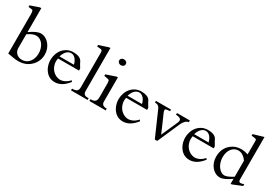

<svg xmlns="http://www.w3.org/2000/svg" viewBox="26 -1592 3503 2473"><g transform="rotate(30 1777.5 -356.0)"><path d="M418.5 -201.7Q418.5 -239.3 408.4 -272.7Q398.4 -306.2 379.9 -331.8Q361.3 -357.4 334.7 -372.3Q308.1 -387.2 274.4 -387.2Q252 -387.2 220.5 -373.8Q189 -360.4 156.2 -337.4V-133.3Q156.2 -108.9 164.8 -88.6Q173.3 -68.4 188.5 -54Q203.6 -39.6 224.6 -31.7Q245.6 -23.9 270.5 -23.9Q303.7 -23.9 330.8 -37.4Q357.9 -50.8 377.4 -74.7Q397 -98.6 407.7 -131.1Q418.5 -163.6 418.5 -201.7ZM494.6 -231.4Q494.6 -129.4 423.3 -58.1Q349.6 14.2 241.2 14.2Q208.5 14.2 169.4 8.3Q130.4 2.4 79.1 -6.8V-590.3Q79.1 -612.8 75.7 -627.7Q72.3 -642.6 68.8 -647.9H69.3Q64.9 -649.4 57.6 -650.9Q50.3 -652.3 41.7 -653.3Q33.2 -654.3 23.7 -655.5Q14.2 -656.7 5.4 -657.7V-680.7L135.7 -725.6H156.2V-369.6Q257.3 -441.4 315.9 -441.4Q353.5 -441.4 386 -424.1Q418.5 -406.7 442.6 -377.7Q466.8 -348.6 480.7 -310.5Q494.6 -272.5 494.6 -231.4Z M883.8 -304.7Q878.9 -327.1 869.4 -347.4Q859.9 -367.7 846.7 -383.1Q833.5 -398.4 816.7 -407.5Q799.8 -416.5 780.8 -416.5Q761.2 -416.5 744.4 -408.4Q727.5 -400.4 713.4 -385.7Q699.2 -371.1 688 -350.3Q676.8 -329.6 669.4 -304.7ZM978.5 -272H666Q661.6 -242.7 661.6 -229.5Q661.6 -195.3 673.3 -163.1Q685.1 -130.9 706.3 -105.7Q727.5 -80.6 757.3 -64.7Q787.1 -48.8 822.8 -46.9Q858.9 -47.9 894 -65.2Q929.2 -82.5 959.5 -117.7L973.1 -100.1Q885.3 14.2 779.3 14.2Q724.6 14.2 682.9 -14.6Q641.1 -43.5 614.7 -98.1Q603.5 -123 597.2 -151.1Q590.8 -179.2 590.8 -208.5Q590.8 -253.4 605 -295.4Q619.1 -337.4 646 -369.9Q672.9 -402.3 711.7 -421.9Q750.5 -441.4 799.8 -441.4Q846.2 -441.4 878.4 -429.2Q910.6 -417 928.2 -391.1Q935.5 -375.5 947.8 -353.3Q960 -331.1 978.5 -301.3Z M1263.7 0H1016.6V-25.9Q1041.5 -25.9 1058.8 -29.8Q1076.2 -33.7 1086.7 -42Q1097.2 -50.3 1101.8 -63.5Q1106.4 -76.7 1106.4 -95.7V-612.3Q1106.4 -627.9 1103.8 -636Q1101.1 -644 1094.7 -647.9Q1088.4 -651.9 1078.1 -653.1Q1067.9 -654.3 1052.2 -655.8Q1045.4 -656.7 1038.3 -657.2Q1031.2 -657.7 1025.9 -657.7V-680.7L1164.6 -725.6H1183.6V-87.4Q1183.6 -25.9 1243.2 -25.9H1263.7Z M1459 -645Q1459 -624.5 1444.6 -612.8Q1430.2 -601.1 1409.2 -601.1Q1400.4 -601.1 1391.6 -604.2Q1382.8 -607.4 1376 -613.3Q1369.1 -619.1 1365 -627.2Q1360.8 -635.3 1360.8 -645Q1360.8 -664.6 1375.2 -676.3Q1389.6 -688 1409.2 -688Q1430.2 -688 1444.6 -676.3Q1459 -664.6 1459 -645ZM1532.7 0H1290V-25.9Q1338.4 -25.9 1358.4 -43.9Q1378.4 -62 1378.4 -101.1V-316.4Q1378.4 -333.5 1375.2 -345Q1372.1 -356.4 1368.2 -359.4Q1362.3 -363.3 1352.8 -365.5Q1343.3 -367.7 1332.8 -369.4Q1322.3 -371.1 1312 -372.8Q1301.8 -374.5 1294.9 -377V-398.4L1436.5 -447.3H1456.1V-83.5Q1456.1 -25.9 1532.7 -25.9Z M1896.5 -304.7Q1891.6 -327.1 1882.1 -347.4Q1872.6 -367.7 1859.4 -383.1Q1846.2 -398.4 1829.3 -407.5Q1812.5 -416.5 1793.5 -416.5Q1773.9 -416.5 1757.1 -408.4Q1740.2 -400.4 1726.1 -385.7Q1711.9 -371.1 1700.7 -350.3Q1689.5 -329.6 1682.1 -304.7ZM1991.2 -272H1678.7Q1674.3 -242.7 1674.3 -229.5Q1674.3 -195.3 1686 -163.1Q1697.8 -130.9 1719 -105.7Q1740.2 -80.6 1770 -64.7Q1799.8 -48.8 1835.4 -46.9Q1871.6 -47.9 1906.7 -65.2Q1941.9 -82.5 1972.2 -117.7L1985.8 -100.1Q1897.9 14.2 1792 14.2Q1737.3 14.2 1695.6 -14.6Q1653.8 -43.5 1627.4 -98.1Q1616.2 -123 1609.9 -151.1Q1603.5 -179.2 1603.5 -208.5Q1603.5 -253.4 1617.7 -295.4Q1631.8 -337.4 1658.7 -369.9Q1685.5 -402.3 1724.4 -421.9Q1763.2 -441.4 1812.5 -441.4Q1858.9 -441.4 1891.1 -429.2Q1923.3 -417 1940.9 -391.1Q1948.2 -375.5 1960.4 -353.3Q1972.7 -331.1 1991.2 -301.3Z M2536.6 -405.3Q2510.3 -400.4 2488.8 -380.1Q2467.3 -359.9 2452.6 -329.1Q2449.2 -321.8 2441.7 -304.7Q2434.1 -287.6 2423.8 -264.6Q2413.6 -241.7 2401.9 -214.6Q2390.1 -187.5 2377.9 -159.4Q2365.7 -131.3 2353.8 -104Q2341.8 -76.7 2331.8 -54Q2321.8 -31.2 2314.5 -14.6Q2307.1 2 2303.7 8.8H2268.1L2111.3 -348.6Q2104.5 -368.7 2094.7 -379.6Q2085 -390.6 2074.5 -396.2Q2064 -401.9 2052.7 -403.3Q2041.5 -404.8 2031.7 -405.8V-429.7H2255.9V-405.3Q2219.2 -404.3 2202.4 -399.7Q2185.5 -395 2185.5 -381.3Q2185.5 -374 2187.5 -366.5Q2189.5 -358.9 2194.8 -345.7Q2200.2 -332.5 2210.2 -310.3Q2220.2 -288.1 2236.3 -251Q2247.6 -225.6 2259 -199.2Q2270.5 -172.9 2280.3 -149.9Q2290 -127 2297.4 -109.9Q2304.7 -92.8 2307.1 -85.9Q2308.6 -88.4 2313.7 -100.1Q2318.8 -111.8 2326.7 -129.4Q2334.5 -147 2344 -168.5Q2353.5 -189.9 2363.3 -211.9Q2386.2 -263.7 2414.1 -327.6Q2422.9 -346.7 2422.9 -360.4Q2422.9 -380.4 2405 -391.6Q2387.2 -402.8 2344.7 -405.3V-429.7H2536.6Z M2886.7 -304.7Q2881.8 -327.1 2872.3 -347.4Q2862.8 -367.7 2849.6 -383.1Q2836.4 -398.4 2819.6 -407.5Q2802.7 -416.5 2783.7 -416.5Q2764.2 -416.5 2747.3 -408.4Q2730.5 -400.4 2716.3 -385.7Q2702.1 -371.1 2690.9 -350.3Q2679.7 -329.6 2672.4 -304.7ZM2981.4 -272H2668.9Q2664.6 -242.7 2664.6 -229.5Q2664.6 -195.3 2676.3 -163.1Q2688 -130.9 2709.2 -105.7Q2730.5 -80.6 2760.3 -64.7Q2790 -48.8 2825.7 -46.9Q2861.8 -47.9 2897 -65.2Q2932.1 -82.5 2962.4 -117.7L2976.1 -100.1Q2888.2 14.2 2782.2 14.2Q2727.5 14.2 2685.8 -14.6Q2644 -43.5 2617.7 -98.1Q2606.4 -123 2600.1 -151.1Q2593.8 -179.2 2593.8 -208.5Q2593.8 -253.4 2607.9 -295.4Q2622.1 -337.4 2648.9 -369.9Q2675.8 -402.3 2714.6 -421.9Q2753.4 -441.4 2802.7 -441.4Q2849.1 -441.4 2881.3 -429.2Q2913.6 -417 2931.2 -391.1Q2938.5 -375.5 2950.7 -353.3Q2962.9 -331.1 2981.4 -301.3Z M3398.9 -328.6Q3372.6 -366.7 3340.6 -387.2Q3308.6 -407.7 3273.4 -407.7Q3245.1 -407.7 3220.2 -395.5Q3195.3 -383.3 3177 -360.6Q3158.7 -337.9 3148.2 -305.2Q3137.7 -272.5 3137.7 -231.9Q3137.7 -195.3 3148.2 -160.6Q3158.7 -126 3177.2 -98.6Q3195.8 -71.3 3220.7 -54.7Q3245.6 -38.1 3274.9 -38.1Q3286.1 -38.1 3300.8 -42.5Q3315.4 -46.9 3332 -54.2Q3348.6 -61.5 3365.7 -71Q3382.8 -80.6 3398.9 -90.8ZM3553.7 -42.5 3415 14.2H3398.9V-60.1Q3348.1 -23.4 3307.1 -4.6Q3266.1 14.2 3235.4 14.2Q3201.2 14.2 3169.7 -1.7Q3138.2 -17.6 3114.3 -45.9Q3090.3 -74.2 3076.2 -112.5Q3062 -150.9 3062 -196.3Q3062 -338.9 3175.8 -409.2Q3203.6 -425.8 3233.4 -433.3Q3263.2 -440.9 3295.9 -441.4Q3322.3 -441.4 3348.9 -436.3Q3375.5 -431.2 3398.9 -422.9V-626.5Q3398.9 -633.8 3397.5 -638.2Q3396 -642.6 3392.1 -645.5Q3388.2 -648.4 3380.6 -650.4Q3373 -652.3 3360.4 -653.8L3322.3 -657.7V-680.7L3475.6 -726.1V-93.8Q3475.6 -57.1 3503.9 -57.1Q3513.7 -57.1 3527.3 -61Q3541 -64.9 3553.7 -68.8Z"/></g></svg>

Font: HM XNiloofar
Style: Regular
Weight: 400
Designer: Hossein Movahhedian
Version: Version 2.8, 2015